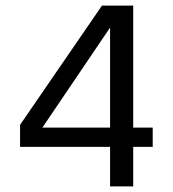

<svg xmlns="http://www.w3.org/2000/svg" viewBox="-20 -669 620 689"><path d="M528 -142H458V0H375V-142H52V-221L346 -649H458V-211H528ZM375 -211V-570L132 -211Z"/></svg>

Font: Play
Style: Regular
Weight: 400
Designer: Jonas Hecksher
Foundry: Jonas Hecksher, Playtypeª, e-types AS
Version: Version 1.002